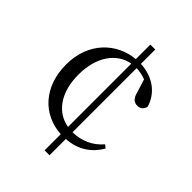

<svg xmlns="http://www.w3.org/2000/svg" viewBox="-221 -830 991 991"><g transform="rotate(45 275.0 -334.0)"><path d="M321 52V-67C406 -72 465 -115 501 -177L484 -191C442 -141 384 -117 321 -116V-584C344 -583 366 -579 389 -570L411 -499C420 -463 436 -449 460 -449C481 -449 496 -460 502 -483C480 -561 411 -611 321 -615V-720H285V-614C156 -602 50 -501 50 -340C50 -178 149 -74 285 -66V52ZM285 -119C194 -134 132 -217 132 -348C132 -479 195 -565 285 -581Z"/></g></svg>

Font: Noto Serif CJK TC
Style: Regular
Weight: 400
Designer: Ryoko NISHIZUKA 西塚涼子 (kana & ideographs); Frank Grießhammer (Latin, Greek & Cyrillic); Wenlong ZHANG 张文龙 (bopomofo); San
Foundry: Adobe
Version: Version 2.001;hotconv 1.1.0;makeotfexe 2.6.0